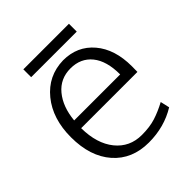

<svg xmlns="http://www.w3.org/2000/svg" viewBox="-183 -767 899 899"><g transform="rotate(-45 267.0 -317.0)"><path d="M114.7 -594.7V-646.5H416.5V-594.7ZM288.6 11.7Q177.7 11.7 112.5 -62.5Q47.4 -136.7 47.4 -263.7Q47.4 -386.2 111.1 -464.4Q174.8 -542.5 275.9 -544.9Q370.1 -544.9 427.2 -477.5Q484.4 -410.2 484.4 -296.9Q484.4 -292.5 484.1 -279.1Q483.9 -265.6 483.9 -260.3H111.3Q112.3 -157.2 161.1 -96.9Q210 -36.6 290 -36.6Q342.3 -36.6 380.9 -48.8Q419.4 -61 461.4 -83.5L471.7 -38.1Q390.6 11.7 288.6 11.7ZM113.8 -309.1H418.5Q418.5 -398.4 379.9 -446Q341.3 -493.7 273.9 -493.7Q205.6 -493.7 163.6 -442.9Q121.6 -392.1 113.8 -309.1Z"/></g></svg>

Font: Oxygen Light
Style: Regular
Weight: 300
Designer: vernon adams
Foundry: Vernon Adams
Version: Version Release 0.2.3 webfont; ttfautohint (v0.93.3-1d66) -l